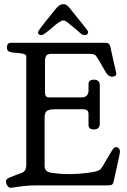

<svg xmlns="http://www.w3.org/2000/svg" viewBox="-20 -899 617 931"><path d="M179.7 -728.5Q171.9 -728.5 168 -733.4Q164.1 -738.3 164.1 -742.2Q164.1 -749 200.2 -793.9Q228.5 -829.1 250 -855.5Q267.6 -878.9 288.1 -878.9Q300.8 -878.9 313.5 -865.2Q405.3 -752 406.2 -748Q407.2 -746.1 407.2 -743.2Q407.2 -738.3 403.3 -733.4Q399.4 -728.5 391.6 -728.5Q378.9 -728.5 365.2 -742.2Q357.4 -749 348.6 -756.3Q339.8 -763.7 334.5 -768.1Q329.1 -772.5 323.2 -777.3Q317.4 -782.2 314 -785.2Q310.5 -788.1 306.6 -791Q302.7 -793.9 300.3 -795.4Q297.9 -796.9 295.4 -797.9Q293 -798.8 290.5 -799.3Q288.1 -799.8 286.1 -799.8Q272.5 -799.8 231.9 -764.2Q191.4 -728.5 179.7 -728.5ZM435.5 -512.7Q463.9 -512.7 463.9 -484.4V-299.8Q463.9 -271.5 435.5 -271.5Q409.2 -271.5 409.2 -293V-346.7Q409.2 -369.1 382.8 -369.1H245.1Q234.4 -369.1 227.5 -368.2Q220.7 -367.2 212.4 -363.8Q204.1 -360.4 200.2 -351.6Q196.3 -342.8 196.3 -329.1V-99.6Q196.3 -88.9 197.8 -82.5Q199.2 -76.2 206.5 -69.8Q213.9 -63.5 227.5 -61.5Q271.5 -54.7 321.3 -54.7Q354.5 -54.7 403.3 -60.5Q452.1 -66.4 464.8 -76.2Q473.6 -83 500 -130.4Q526.4 -177.7 534.2 -182.6Q540 -185.5 543.9 -185.5Q550.8 -185.5 556.2 -179.7Q561.5 -173.8 561.5 -163.1V-162.1Q561.5 -153.3 531.2 -19.5Q529.3 -7.8 522.9 -3.9Q516.6 0 501 0H157.2Q112.3 0 73.7 5.9Q35.2 11.7 33.2 11.7Q21.5 11.7 15.1 0.5Q8.8 -10.7 8.8 -17.6Q8.8 -28.3 16.6 -33.2Q24.4 -38.1 55.7 -49.8Q73.2 -56.6 85 -60.5Q107.4 -68.4 107.4 -99.6V-621.1Q107.4 -631.8 102.5 -634.8Q97.7 -637.7 80.1 -640.6Q71.3 -641.6 58.6 -642.6Q45.9 -643.6 39.6 -644.5Q33.2 -645.5 26.4 -647.9Q19.5 -650.4 16.6 -655.3Q13.7 -660.2 13.7 -668.9Q13.7 -691.4 33.2 -691.4H493.2Q509.8 -691.4 514.6 -674.8Q518.6 -656.2 525.9 -623Q533.2 -589.8 538.6 -566.9Q543.9 -543.9 543.9 -542Q543.9 -527.3 523.4 -527.3Q507.8 -527.3 495.1 -544.9Q451.2 -622.1 445.3 -628.9Q436.5 -637.7 417 -637.7H228.5Q209 -637.7 203.6 -627.9Q198.2 -618.2 198.2 -599.6V-449.2Q198.2 -426.8 217.8 -426.8H371.1Q381.8 -426.8 388.7 -428.2Q395.5 -429.7 402.3 -437.5Q409.2 -445.3 409.2 -460V-491.2Q409.2 -512.7 435.5 -512.7Z"/></svg>

Font: Goudy Bookletter 1911
Style: Regular
Weight: 400
Version: Version 2010.07.03